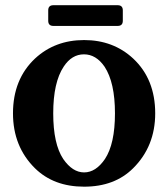

<svg xmlns="http://www.w3.org/2000/svg" viewBox="-20 -699 639 729"><path d="M299.3 -44.4Q343.8 -44.4 378.4 -95.2Q416.5 -152.8 416.5 -268.6Q416.5 -385.7 377 -445.8Q344.7 -492.7 298.8 -492.7Q252.4 -492.7 221.7 -445.8Q182.1 -386.2 182.1 -268.6Q182.1 -152.3 220.2 -95.2Q255.4 -44.4 299.3 -44.4ZM299.3 9.8Q184.1 9.8 112.8 -60.1Q29.3 -142.6 29.3 -268.6Q29.3 -397.9 112.8 -476.6Q188.5 -546.9 299.3 -546.9Q410.2 -546.9 485.8 -476.6Q569.3 -398.4 569.3 -268.6Q569.3 -143.6 485.8 -60.5Q415.5 9.8 299.3 9.8ZM182.6 -679.2H426.8Q446.3 -679.2 446.3 -659.7V-620.1Q446.3 -600.6 426.8 -600.6H182.6Q163.1 -600.6 163.1 -620.1V-659.7Q163.1 -679.2 182.6 -679.2Z"/></svg>

Font: Simply Serif
Style: Bold
Weight: 700
Designer: Wojciech Kalinowski "wmk69" (wmk69@o2.pl)
Foundry: Wojciech Kalinowski "wmk69" (wmk69@o2.pl)
Version: Version 1.0.0; 2022-02-18